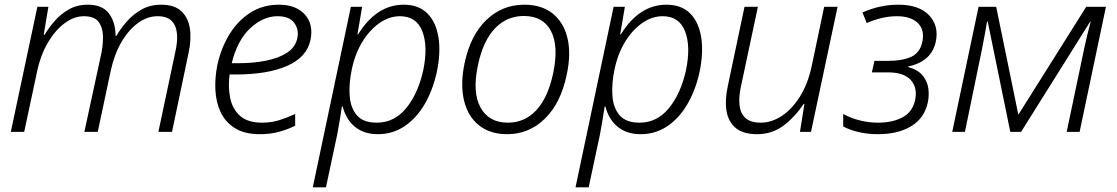

<svg xmlns="http://www.w3.org/2000/svg" viewBox="-20 -561 4753 817"><path d="M26 0 139 -532H186L166 -413H170Q186 -441 212 -471Q238 -501 273 -521Q308 -541 354 -541Q414 -541 442.5 -505Q471 -469 472 -408H475Q493 -439 519.5 -469.5Q546 -500 582.5 -520.5Q619 -541 666 -541Q722 -541 751.5 -513.5Q781 -486 788 -439.5Q795 -393 782 -334L712 0H654L726 -340Q736 -383 733 -417.5Q730 -452 710.5 -472Q691 -492 650 -492Q607 -492 567 -463Q527 -434 496.5 -381.5Q466 -329 451 -259L396 0H339L411 -333Q419 -371 418 -408Q417 -445 399 -468.5Q381 -492 337 -492Q296 -492 256 -463Q216 -434 184 -380Q152 -326 137 -253L83 0Z M1086 10Q1021 10 980 -15.5Q939 -41 919 -83.5Q899 -126 896.5 -178.5Q894 -231 905 -285Q921 -358 957 -416Q993 -474 1046 -507.5Q1099 -541 1166 -541Q1240 -541 1277.5 -499Q1315 -457 1301 -390Q1285 -317 1201.5 -280.5Q1118 -244 982 -244H957Q950 -191 959.5 -144Q969 -97 1001.5 -68Q1034 -39 1095 -39Q1135 -39 1169.5 -50Q1204 -61 1236 -76V-26Q1206 -11 1169 -0.5Q1132 10 1086 10ZM1161 -492Q1100 -492 1045 -441Q990 -390 966 -292H993Q1059 -292 1113 -303Q1167 -314 1202 -337Q1237 -360 1245 -398Q1253 -434 1232.5 -463Q1212 -492 1161 -492Z M1311 236 1473 -532H1521L1501 -415H1504Q1582 -541 1698 -541Q1762 -541 1799 -503.5Q1836 -466 1846 -400.5Q1856 -335 1838 -251Q1821 -176 1786.5 -117Q1752 -58 1701.5 -24Q1651 10 1588 10Q1530 10 1491.5 -20.5Q1453 -51 1438 -108H1435Q1431 -82 1425.5 -48Q1420 -14 1415 11L1367 236ZM1583 -39Q1658 -39 1708.5 -101Q1759 -163 1781 -262Q1802 -364 1777 -428Q1752 -492 1682 -492Q1637 -492 1595.5 -463.5Q1554 -435 1522.5 -384Q1491 -333 1477 -266Q1464 -204 1468 -152.5Q1472 -101 1499 -70Q1526 -39 1583 -39Z M2138 10Q2066 10 2018.5 -27.5Q1971 -65 1954.5 -133.5Q1938 -202 1957 -293Q1982 -411 2049.5 -476Q2117 -541 2211 -541Q2284 -541 2331 -504Q2378 -467 2394.5 -399.5Q2411 -332 2391 -241Q2366 -122 2298.5 -56Q2231 10 2138 10ZM2141 -39Q2213 -39 2262.5 -92.5Q2312 -146 2334 -250Q2358 -365 2324.5 -429Q2291 -493 2209 -493Q2137 -493 2086.5 -440.5Q2036 -388 2014 -285Q1989 -169 2024.5 -104Q2060 -39 2141 -39Z M2429 236 2591 -532H2639L2619 -415H2622Q2700 -541 2816 -541Q2880 -541 2917 -503.5Q2954 -466 2964 -400.5Q2974 -335 2956 -251Q2939 -176 2904.5 -117Q2870 -58 2819.5 -24Q2769 10 2706 10Q2648 10 2609.5 -20.5Q2571 -51 2556 -108H2553Q2549 -82 2543.5 -48Q2538 -14 2533 11L2485 236ZM2701 -39Q2776 -39 2826.5 -101Q2877 -163 2899 -262Q2920 -364 2895 -428Q2870 -492 2800 -492Q2755 -492 2713.5 -463.5Q2672 -435 2640.5 -384Q2609 -333 2595 -266Q2582 -204 2586 -152.5Q2590 -101 2617 -70Q2644 -39 2701 -39Z M3201 10Q3142 10 3110.5 -16.5Q3079 -43 3071.5 -89Q3064 -135 3077 -195L3148 -532H3205L3132 -189Q3123 -146 3127 -112Q3131 -78 3152.5 -58.5Q3174 -39 3218 -39Q3263 -39 3307 -68Q3351 -97 3384.5 -151Q3418 -205 3434 -280L3487 -532H3544L3431 0H3384L3403 -119H3400Q3365 -66 3316 -28Q3267 10 3201 10Z M3716 10Q3672 10 3633.5 1Q3595 -8 3568 -23V-76Q3601 -58 3639 -48.5Q3677 -39 3717 -39Q3777 -39 3820 -61.5Q3863 -84 3874 -135Q3885 -187 3856 -220Q3827 -253 3759 -253H3690L3701 -302H3759Q3819 -302 3857 -319Q3895 -336 3905 -384Q3915 -434 3885.5 -463Q3856 -492 3796 -492Q3735 -492 3668 -463L3650 -508Q3724 -541 3802 -541Q3891 -541 3933.5 -496Q3976 -451 3962 -384Q3944 -299 3844 -278V-276Q3887 -264 3907 -238.5Q3927 -213 3930.5 -183Q3934 -153 3928 -125Q3914 -59 3858 -24.5Q3802 10 3716 10Z M4032 0 4144 -532H4219L4313 -74H4314L4602 -532H4686L4574 0H4519L4594 -357Q4600 -386 4607 -414Q4614 -442 4621 -469H4619L4325 0H4279L4183 -469H4180Q4176 -444 4170.5 -414.5Q4165 -385 4159 -354L4086 0Z"/></svg>

Font: Noto Sans Light
Style: Italic
Weight: 300
Italic angle: -12°
Designer: Monotype Design Team
Foundry: Monotype Imaging Inc.
Version: Version 2.013; ttfautohint (v1.8.4.7-5d5b)